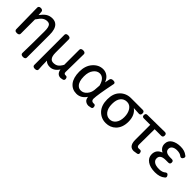

<svg xmlns="http://www.w3.org/2000/svg" viewBox="208 -1674 3049 3049"><g transform="rotate(45 1733.0 -149.0)"><path d="M432.6 220.7Q422.9 210.9 422.9 195.3Q428.7 -37.1 428.7 -302.7Q428.7 -394.5 399.4 -424.8Q380.9 -442.4 348.6 -442.4Q301.8 -442.4 266.6 -417Q232.4 -391.6 187.5 -324.2V-3.9Q187.5 11.7 177.7 21.5Q165 34.2 136.7 34.2Q108.4 34.2 96.7 21.5Q86.9 12.7 86.9 -3.9L79.1 -480.5Q79.1 -497.1 89.8 -507.8Q100.6 -518.6 126 -518.6Q151.4 -518.6 163.1 -505.9Q172.9 -497.1 173.8 -480.5L178.7 -413.1Q221.7 -471.7 264.6 -501Q311.5 -532.2 373 -532.2Q434.6 -532.2 471.7 -495.1Q524.4 -442.4 524.4 -317.4Q524.4 -315.4 524.4 -314.5V195.3Q524.4 210.9 514.6 220.7Q502 233.4 473.6 233.4Q445.3 233.4 432.6 220.7Z M885.7 44.9Q818.4 44.9 784.2 3.9Q785.2 137.7 791 195.3Q791 196.3 791 196.3Q791 211.9 782.2 220.7Q769.5 233.4 741.2 233.4Q712.9 233.4 700.2 220.7Q690.4 210.9 690.4 195.3V-480.5Q690.4 -497.1 700.2 -505.9Q711.9 -518.6 740.2 -518.6Q768.6 -518.6 781.2 -505.9Q791 -496.1 791 -480.5V-180.7Q791 -95.7 824.2 -62.5Q845.7 -41 880.9 -41Q926.8 -41 959 -61.5Q992.2 -83 1025.4 -142.6V-480.5Q1025.4 -496.1 1035.2 -505.9Q1047.9 -518.6 1076.2 -518.6Q1104.5 -518.6 1117.2 -505.9Q1127 -496.1 1127 -480.5Q1121.1 -213.9 1121.1 -77.1Q1121.1 -56.6 1129.9 -47.9Q1138.7 -39.1 1156.2 -39.1Q1161.1 -40 1165 -40Q1179.7 -40 1188.5 -31.2Q1197.3 -22.5 1200.2 -5.9Q1201.2 0 1201.2 4.9Q1201.2 20.5 1192.9 28.8Q1184.6 37.1 1170.9 40L1131.8 46.9Q1090.8 46.9 1066.4 22.5Q1042 -2 1035.2 -47.9Q974.6 44.9 885.7 44.9Z M1652.3 -50.8Q1587.9 46.9 1485.4 46.9Q1388.7 46.9 1329.1 -26.4Q1271.5 -99.6 1270.5 -233.4Q1270.5 -368.2 1341.8 -449.2Q1414.1 -532.2 1513.7 -532.2Q1571.3 -532.2 1617.2 -496.1Q1658.2 -464.8 1680.7 -403.3L1696.3 -482.4Q1703.1 -518.6 1752 -518.6Q1779.3 -518.6 1790 -507.8Q1797.9 -500 1797.9 -487.3Q1797.9 -483.4 1796.9 -479.5Q1735.4 -177.7 1734.4 -89.8Q1734.4 -64.5 1747.1 -51.8Q1760.7 -39.1 1780.3 -39.1H1787.1Q1793 -40 1797.9 -40Q1812.5 -40 1820.8 -31.7Q1829.1 -23.4 1832 -6.8Q1833 0 1833 5.9Q1833 19.5 1825.2 27.8Q1817.4 36.1 1803.7 38.1Q1757.8 46.9 1757.8 46.9Q1711.9 46.9 1681.6 19.5Q1681.6 19.5 1680.7 19.5Q1656.2 -5.9 1652.3 -50.8ZM1655.3 -305.7Q1619.1 -445.3 1523.4 -446.3Q1462.9 -446.3 1419.9 -389.6Q1376 -334 1376 -236.3Q1376 -233.4 1376 -231.4Q1376 -118.2 1425.8 -69.3Q1455.1 -39.1 1499 -39.1Q1555.7 -39.1 1597.7 -86.9Q1641.6 -135.7 1647.5 -203.1Z M2292 -438.5Q2386.7 -370.1 2386.7 -224.6Q2386.7 -94.7 2312.5 -19.5Q2245.1 46.9 2143.6 46.9Q2040 46.9 1966.8 -28.3Q1895.5 -104.5 1895.5 -237.8Q1895.5 -371.1 1966.8 -442.4Q1967.8 -443.4 1968.8 -445.3Q2043 -518.6 2148.4 -518.6H2413.1Q2430.7 -518.6 2440.9 -508.3Q2451.2 -498 2451.2 -475.6Q2451.2 -452.1 2440.9 -441.9Q2430.7 -431.6 2415 -431.6Q2413.1 -431.6 2292 -438.5ZM2001 -238.3Q2001 -145.5 2041.5 -92.3Q2082 -39.1 2145.5 -39.1Q2209 -39.1 2248.5 -91.3Q2288.1 -143.6 2288.1 -230Q2288.1 -316.4 2250 -375Q2211.9 -432.6 2146.5 -432.6Q2080.1 -432.6 2040.5 -383.3Q2001 -334 2001 -243.2Q2001 -240.2 2001 -238.3Z M2483.4 -471.7Q2483.4 -513.7 2520.5 -513.7L2911.1 -518.6Q2928.7 -518.6 2939 -508.3Q2949.2 -498 2949.2 -476.6Q2949.2 -455.1 2939 -444.8Q2928.7 -434.6 2911.1 -434.6H2763.7Q2760.7 -252.9 2760.7 -86.9Q2760.7 -60.5 2772.5 -48.8Q2782.2 -39.1 2800.8 -39.1L2820.3 -40Q2826.2 -41 2831.1 -41Q2844.7 -41 2853.5 -32.2Q2862.3 -23.4 2865.2 -7.8Q2867.2 -1 2867.2 4.9Q2867.2 19.5 2859.4 27.3Q2851.6 35.2 2836.9 37.1Q2773.4 46.9 2773.4 46.9Q2726.6 46.9 2700.2 20.5Q2666 -14.6 2665 -92.8V-434.6H2520.5Q2502 -434.6 2492.7 -443.8Q2483.4 -453.1 2483.4 -471.7Z M3010.7 -121.1Q3010.7 -223.6 3114.3 -260.7Q3081.1 -276.4 3060.5 -305.7Q3038.1 -338.9 3038.1 -378.9Q3038.1 -379.9 3038.1 -381.8Q3038.1 -455.1 3099.1 -493.7Q3160.2 -532.2 3252 -532.2Q3343.8 -532.2 3399.4 -486.3Q3418.9 -476.6 3418.9 -458Q3418.9 -447.3 3411.1 -433.6Q3398.4 -411.1 3378.9 -411.1Q3369.1 -411.1 3357.4 -418Q3356.4 -418 3356.4 -418Q3321.3 -450.2 3252.9 -450.2Q3202.1 -450.2 3169.9 -428.7Q3138.7 -407.2 3138.7 -370.1Q3138.7 -338.9 3157.2 -320.3Q3185.5 -292 3258.8 -292H3293Q3311.5 -292 3321.3 -282.2Q3331.1 -272.5 3331.1 -252.4Q3331.1 -232.4 3321.3 -222.7Q3311.5 -212.9 3293 -212.9H3242.2Q3238.3 -212.9 3234.4 -212.9Q3162.1 -212.9 3132.8 -183.6Q3112.3 -163.1 3112.3 -128.9Q3112.3 -85.9 3149.9 -60.5Q3187.5 -35.2 3260.7 -35.2Q3334 -35.2 3373 -72.3Q3384.8 -80.1 3396.5 -80.1Q3414.1 -80.1 3426.8 -57.6Q3435.5 -43 3435.5 -32.2Q3435.5 -15.6 3418 -4.9Q3358.4 46.9 3250 46.9Q3141.6 46.9 3077.1 2Q3010.7 -43 3010.7 -121.1Z"/></g></svg>

Font: TaiwanPearl
Style: Regular
Weight: 400
Version: Version 2.102